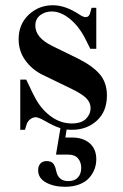

<svg xmlns="http://www.w3.org/2000/svg" viewBox="-20 -488 474 740"><path d="M333 -458H351.1V-299.8H328.1L309.1 -337.9Q284.7 -386.2 249.5 -415Q214.4 -443.8 179.2 -443.8Q154.3 -443.8 135.3 -429.7Q116.2 -415.5 116.2 -389.2Q116.2 -342.8 181.2 -311L278.8 -263.2Q336.9 -234.4 364.5 -201.9Q392.1 -169.4 392.1 -120.1Q392.1 -58.6 353.5 -23.2Q314.9 12.2 257.8 12.2Q242.7 12.2 236.8 11.2L231.9 42H256.8Q300.3 42 325.7 64.2Q351.1 86.4 351.1 126Q351.1 145.5 344.5 163.3Q337.9 181.2 324.2 197Q310.5 212.9 286.4 222.4Q262.2 231.9 231 231.9Q187.5 231.9 157.2 215.3Q127 198.7 127 168Q127 151.9 135.7 142.3Q144.5 132.8 160.2 132.8Q170.4 132.8 177.5 136.5Q184.6 140.1 188.5 147.5Q192.4 154.8 193.8 159.4Q195.3 164.1 196.8 171.9Q205.1 210 243.2 210Q267.6 210 280.3 196Q293 182.1 293 159.2Q293 137.2 280.8 122.6Q268.6 107.9 243.2 107.9H195.8L212.9 5.9Q189.5 -1 154.8 -21Q128.4 -36.1 118.2 -36.1Q106.4 -36.1 96.7 -28.6Q86.9 -21 83 -9.8L76.2 12.2H58.1V-181.2H81.1Q85 -173.3 92.8 -156.7Q100.6 -140.1 106.7 -127.7Q112.8 -115.2 118.2 -106Q141.6 -64 178 -38.1Q214.4 -12.2 256.8 -12.2Q293.5 -12.2 311.3 -30Q329.1 -47.9 329.1 -71.8Q329.1 -92.8 312.3 -109.6Q295.4 -126.5 254.9 -146L143.1 -200.2Q103.5 -219.7 77.6 -255.4Q51.8 -291 51.8 -336.9Q51.8 -394.5 90.6 -431.2Q129.4 -467.8 184.1 -467.8Q231.4 -467.8 284.2 -433.1Q300.8 -421.9 310.1 -421.9Q322.8 -421.9 327.1 -437Z"/></svg>

Font: Flanker Steampunk
Style: Bold
Weight: 700
Designer: Alexey Kryukov, Leonardo Di Lena
Foundry: Alexey Kryukov, Leonardo Di Lena
Version: 1.210